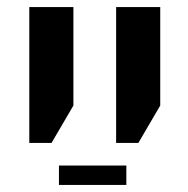

<svg xmlns="http://www.w3.org/2000/svg" viewBox="-20 -618 532 544"><path d="M309 -213V-598H434V-319L372 -213ZM63 -213V-598H188V-319L126 -213ZM147 -94V-149H338V-94Z"/></svg>

Font: Noto Sans Hebrew SemiCondensed SemiBold
Style: Regular
Weight: 600
Width: 4
Designer: Monotype Design Team
Foundry: Monotype Imaging Inc.
Version: Version 2.004; ttfautohint (v1.8.4.7-5d5b)